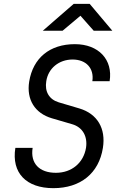

<svg xmlns="http://www.w3.org/2000/svg" viewBox="-20 -970 640 1000"><path d="M203 -810H306L399 -888L468 -810H565L447 -950H364ZM258 10C399 10 495 -67 516 -200C532 -301 487 -377 394 -405L286 -437C236 -452 212 -493 221 -547C231 -614 287 -660 358 -660C429 -660 471 -614 461 -547H551C569 -660 493 -740 370 -740C239 -740 152 -668 132 -545C117 -451 162 -380 250 -354L356 -323C411 -307 437 -259 428 -200C415 -122 354 -70 271 -70C185 -70 137 -119 150 -200H60C39 -69 117 10 258 10Z"/></svg>

Font: JetBrains Mono
Style: Italic
Weight: 400
Italic angle: -9°
Monospace: yes
Designer: Philipp Nurullin, Konstantin Bulenkov
Foundry: JetBrains
Version: Version 2.305